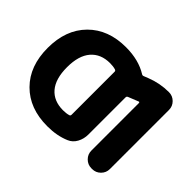

<svg xmlns="http://www.w3.org/2000/svg" viewBox="-148 -1036 1297 1297"><g transform="rotate(45 500.0 -388.0)"><path d="M411.1 -162.1Q442.4 -162.1 464.8 -168.9Q473.6 -171.9 473.6 -181.6V-592.8Q473.6 -602.5 463.9 -605.5Q441.4 -612.3 411.1 -612.3Q323.2 -612.3 273.9 -555.2Q224.6 -498 224.6 -387.2Q224.6 -276.4 273.4 -219.2Q322.3 -162.1 411.1 -162.1ZM666 -723.6Q745.1 -754.9 830.1 -754.9H831.1Q866.2 -754.9 891.1 -730Q916 -705.1 916 -669.9V-105.5Q916 -70.3 891.1 -45.4Q866.2 -20.5 831.1 -20.5H824.2Q789.1 -20.5 764.2 -45.4Q739.3 -70.3 739.3 -105.5V-559.6Q739.3 -563.5 736.3 -565.4Q733.4 -567.4 730.5 -565.4L657.2 -536.1Q648.4 -532.2 648.4 -522.5V-168Q648.4 -126 629.4 -90.8Q610.4 -55.7 575.2 -41Q503.9 -10.7 415 -10.7Q413.1 -10.7 411.1 -10.7Q242.2 -10.7 141.1 -112.3Q40 -213.9 40 -387.2Q40 -560.5 141.1 -662.6Q242.2 -764.6 411.1 -764.6Q533.2 -764.6 617.2 -711.9Q625 -707 633.8 -710.9Z"/></g></svg>

Font: Gen Jyuu GothicX Heavy
Style: Bold
Weight: 900
Designer: [Source Han Sans]
Ryoko NISHIZUKA  (kana & ideographs); Paul D. Hunt (Latin, Greek & Cyrillic); Wenlong ZHANG  (bopomofo
Version: Version 1.002.20150607